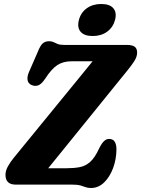

<svg xmlns="http://www.w3.org/2000/svg" viewBox="-20 -925 707 962"><path d="M341.5 0H59Q7.5 0 7.5 -49Q7.5 -70 20.2 -92.5Q33 -115 50 -135.5Q67.5 -157 103.5 -201Q139.5 -245 185.2 -301Q231 -357 279.2 -416Q327.5 -475 370.8 -528Q414 -581 444 -618H339Q297 -618 267.8 -599.2Q238.5 -580.5 206.5 -531Q187.5 -502.5 170.8 -497Q154 -491.5 137 -499.5Q120.5 -507.5 118 -524.2Q115.5 -541 124.5 -562.5L169 -664.5Q181.5 -696.5 194 -707.5Q206.5 -718.5 226 -718.5Q239.5 -718.5 248.5 -713.8Q257.5 -709 269 -704.5Q280.5 -700 300.5 -700H614Q642.5 -700 654.8 -691Q667 -682 667 -661Q667 -641 653 -619Q639 -597 618 -571.5Q607 -558 581.5 -526.5Q556 -495 521 -451.8Q486 -408.5 445.8 -358.8Q405.5 -309 364.8 -258.8Q324 -208.5 287 -162.8Q250 -117 221.5 -82H312.5Q350 -82 379.2 -87.5Q408.5 -93 432 -114Q455.5 -135 476.5 -181Q490 -208 501.8 -218.5Q513.5 -229 526.5 -229Q546 -229 554.8 -215Q563.5 -201 563.5 -176.5Q563 -127.5 546.8 -83.2Q530.5 -39 501.8 -11Q473 17 436 17Q420.5 17 409.2 12.8Q398 8.5 383 4.2Q368 0 341.5 0ZM444.5 -744.5Q402 -744.5 383.8 -766Q365.5 -787.5 375.5 -825.5Q385 -862 414.8 -883.5Q444.5 -905 487 -905Q530 -905 548 -883.5Q566 -862 556.5 -825.5Q546.5 -788 516.8 -766.2Q487 -744.5 444.5 -744.5Z"/></svg>

Font: Fraunces 144pt SuperSoft
Style: Bold Italic
Weight: 700
Italic angle: -16°
Version: Version 1.000;[0bf87f6ff]